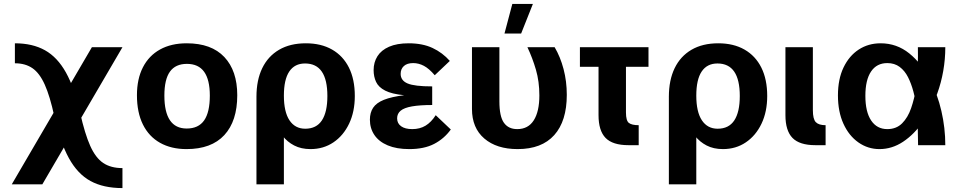

<svg xmlns="http://www.w3.org/2000/svg" viewBox="-20 -741 4895 980"><path d="M605 219Q508 219 442 183Q376 147 331.5 66Q287 -15 257 -148Q235 -250 208.5 -309Q182 -368 145.5 -393Q109 -418 56 -418V-520Q146 -520 209.5 -484.5Q273 -449 316.5 -371Q360 -293 389 -165Q413 -58 440.5 3.5Q468 65 507 91Q546 117 605 117ZM449 -500H605L196 200H40Z M932 20Q854 20 797 -12Q740 -44 709.5 -105.5Q679 -167 679 -255Q679 -338 709.5 -397.5Q740 -457 797 -488.5Q854 -520 933 -520Q1059 -520 1125 -450Q1191 -380 1191 -255Q1191 -123 1125 -51.5Q1059 20 932 20ZM933 -85Q993 -85 1022 -126.5Q1051 -168 1051 -253Q1051 -334 1022 -374.5Q993 -415 934 -415Q876 -415 847.5 -375.5Q819 -336 819 -253Q819 -169 847.5 -127Q876 -85 933 -85Z M1289 -251 1429 -274V200H1289ZM1289 -247Q1289 -332 1318.5 -393Q1348 -454 1404.5 -487Q1461 -520 1541 -520Q1619 -520 1675 -488Q1731 -456 1761 -396Q1791 -336 1791 -251Q1791 -171 1762 -110Q1733 -49 1682 -14.5Q1631 20 1565 20Q1517 20 1481.5 1.5Q1446 -17 1423 -47Q1400 -77 1390 -115Q1380 -153 1384 -192Q1368 -201 1345 -219Q1322 -237 1302 -250ZM1538 -84Q1595 -84 1623 -126.5Q1651 -169 1651 -251Q1651 -334 1622.5 -375.5Q1594 -417 1537 -417Q1484 -417 1456.5 -376Q1429 -335 1429 -253Q1429 -170 1457.5 -127Q1486 -84 1538 -84Z M2281 -80Q2247 -33 2196 -6.5Q2145 20 2069 20Q2004 20 1959 1Q1914 -18 1891 -52Q1868 -86 1868 -130Q1868 -166 1884.5 -191Q1901 -216 1939.5 -231.5Q1978 -247 2043 -255Q1980 -261 1946 -278.5Q1912 -296 1899.5 -323Q1887 -350 1887 -383Q1887 -423 1906.5 -454Q1926 -485 1966 -502.5Q2006 -520 2066 -520Q2137 -520 2188 -496Q2239 -472 2276 -430L2199 -357Q2170 -391 2143.5 -405Q2117 -419 2089 -419Q2058 -419 2041.5 -404Q2025 -389 2025 -364Q2025 -330 2060.5 -315Q2096 -300 2186 -300V-205Q2123 -205 2083 -198Q2043 -191 2025 -176Q2007 -161 2007 -137Q2007 -111 2027.5 -96.5Q2048 -82 2084 -82Q2123 -82 2152 -99.5Q2181 -117 2204 -153Z M2529 -500V-223Q2529 -147 2552 -114.5Q2575 -82 2620 -82Q2676 -82 2704.5 -127Q2733 -172 2733 -254Q2733 -325 2715.5 -385Q2698 -445 2672 -500H2811Q2840 -451 2856.5 -388.5Q2873 -326 2873 -257Q2873 -123 2809 -51.5Q2745 20 2622 20Q2515 20 2452 -34Q2389 -88 2389 -185V-500ZM2595 -721H2700L2640 -570H2555Z M2940 -500H3290V-400H2940ZM3240 0H3188Q3107 0 3071 -37Q3035 -74 3035 -153V-500H3175V-167Q3175 -125 3190 -113.5Q3205 -102 3240 -102Z M3394 -251 3534 -274V200H3394ZM3394 -247Q3394 -332 3423.5 -393Q3453 -454 3509.5 -487Q3566 -520 3646 -520Q3724 -520 3780 -488Q3836 -456 3866 -396Q3896 -336 3896 -251Q3896 -171 3867 -110Q3838 -49 3787 -14.5Q3736 20 3670 20Q3622 20 3586.5 1.5Q3551 -17 3528 -47Q3505 -77 3495 -115Q3485 -153 3489 -192Q3473 -201 3450 -219Q3427 -237 3407 -250ZM3643 -84Q3700 -84 3728 -126.5Q3756 -169 3756 -251Q3756 -334 3727.5 -375.5Q3699 -417 3642 -417Q3589 -417 3561.5 -376Q3534 -335 3534 -253Q3534 -170 3562.5 -127Q3591 -84 3643 -84Z M4142 0Q4061 0 4025 -37Q3989 -74 3989 -153V-500H4129V-179Q4129 -133 4144 -117.5Q4159 -102 4194 -102V0Z M4469 20Q4410 20 4361.5 -14Q4313 -48 4285 -109.5Q4257 -171 4257 -254Q4257 -337 4285.5 -396.5Q4314 -456 4363 -488Q4412 -520 4475 -520Q4557 -520 4621 -468.5Q4685 -417 4728 -331Q4765 -261 4785 -174.5Q4805 -88 4805 0H4666Q4666 -37 4664.5 -84Q4663 -131 4658.5 -180.5Q4654 -230 4642 -274Q4631 -315 4614.5 -347.5Q4598 -380 4572 -399.5Q4546 -419 4509 -419Q4455 -419 4426 -376Q4397 -333 4397 -252Q4397 -170 4426.5 -126Q4456 -82 4509 -82Q4555 -82 4584.5 -111.5Q4614 -141 4630.5 -189Q4647 -237 4656 -292Q4663 -346 4664.5 -401.5Q4666 -457 4665 -500H4805Q4805 -439 4794.5 -379Q4784 -319 4764 -264Q4736 -184 4691 -119.5Q4646 -55 4589.5 -17.5Q4533 20 4469 20Z"/></svg>

Font: Moderustic SemiBold
Style: Regular
Weight: 600
Designer: Tural Alisoy
Foundry: TAFT Foundry
Version: Version 2.120